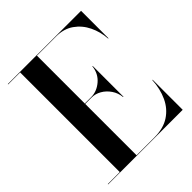

<svg xmlns="http://www.w3.org/2000/svg" viewBox="-205 -883 1015 1015"><g transform="rotate(-45 303.0 -375.0)"><path d="M400.5 -270.5Q397 -304 379 -330.2Q361 -356.5 335 -371.5Q309 -386.5 280.5 -386.5H233V-2.5H365.5Q434 -2.5 478.5 -31.8Q523 -61 546.2 -111.2Q569.5 -161.5 573 -225H575.5V0H18V-2.5H107.5V-747.5H18V-750H565.5V-545H563Q559.5 -598.5 537.2 -644.5Q515 -690.5 474.5 -719Q434 -747.5 375.5 -747.5H233V-389.5H280.5Q323 -389.5 359 -420Q395 -450.5 400.5 -500.5H403V-270.5Z"/></g></svg>

Font: Bodoni* 72pt Medium
Style: Regular
Weight: 500
Version: Version 2.3